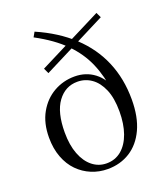

<svg xmlns="http://www.w3.org/2000/svg" viewBox="-150 -919 894 1035"><g transform="rotate(-20 297.0 -401.5)"><path d="M289.2 14.6Q240.6 14.6 196.9 -3.4Q153.3 -21.4 119.8 -55.4Q86.3 -89.4 67.4 -139.5Q48.4 -189.5 48.4 -252.6Q48.4 -335.7 81.7 -394.5Q114.9 -453.4 169.7 -484.7Q224.5 -516 289.8 -516Q354.7 -516 402.9 -479.4Q451.1 -442.8 473.9 -374.3L455.2 -368.4Q444.2 -461 411.9 -535.9Q379.6 -610.9 317.9 -673.1Q256.3 -735.3 155.1 -789.4L170.5 -816.7Q290 -764.6 372.2 -688.1Q454.4 -611.6 496.3 -512.7Q538.2 -413.9 538.2 -294.6Q538.2 -194.1 506.1 -125.1Q474 -56.2 417.8 -20.8Q361.6 14.6 289.2 14.6ZM294.3 -16.4Q343.6 -16.4 379.6 -46.6Q415.5 -76.8 434.7 -130.9Q453.8 -185.1 453.8 -256.6Q453.8 -333 432.3 -383.3Q410.8 -433.5 374.8 -458.8Q338.9 -484.1 294.3 -484.1Q224.6 -484.1 181 -424.6Q137.5 -365.1 137.5 -249.8Q137.5 -177.3 157.6 -125.1Q177.7 -72.8 213.3 -44.6Q248.8 -16.4 294.3 -16.4ZM164.4 -581.1 150.3 -611.6 518.6 -797.4 532.7 -767.6Z"/></g></svg>

Font: Noto Serif SC ExtraLight
Style: Regular
Weight: 200
Designer: Ryoko NISHIZUKA 西塚涼子 (kana & ideographs); Frank Grießhammer (Latin, Greek & Cyrillic); Wenlong ZHANG 张文龙 (bopomofo); San
Foundry: Adobe
Version: Version 2.002-H1;hotconv 1.1.0;makeotfexe 2.6.0